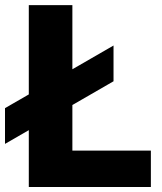

<svg xmlns="http://www.w3.org/2000/svg" viewBox="-20 -748 650 768"><path d="M95.2 0V-727.5H269.5V-145.5H583.5V0ZM0 -172.4V-315.4L434.1 -565.9V-422.9Z"/></svg>

Font: Inter 24pt ExtraBold
Style: Regular
Weight: 800
Designer: Rasmus Andersson
Foundry: rsms
Version: Version 4.001;git-66647c0bb